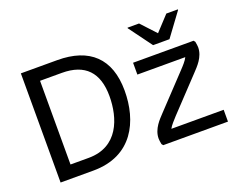

<svg xmlns="http://www.w3.org/2000/svg" viewBox="-118 -975 1476 1190"><g transform="rotate(-20 620.0 -380.0)"><path d="M1034 -604 1146 -756V-760H1070L980 -663L890 -760H814V-756L926 -604ZM336 -720H96V0H312C572 0 664 -200 664 -400C664 -612 548 -720 336 -720ZM312 -84H192V-636H336C488 -636 564 -556 564 -400C564 -256 508 -84 312 -84ZM855 -78C865 -98 890 -124 908 -144L1108 -356C1134 -384 1184 -432 1184 -496C1184 -504 1182 -520 1179 -534L1171 -544H772V-466H1088C1079 -446 1054 -419 1036 -400L836 -188C810 -160 760 -112 760 -48C760 -40 762 -24 765 -10L773 0H1200V-78Z"/></g></svg>

Font: Kufam Arabic Latin Roman Normal
Style: Regular
Weight: 400
Designer: Wael Morcos & Artur Schmal
Version: Version 1.200;PS 001.200;hotconv 1.0.88;makeotf.lib2.5.64775